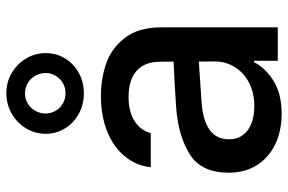

<svg xmlns="http://www.w3.org/2000/svg" viewBox="-166 -698 876 583"><g transform="rotate(-90 271.5 -406.0)"><path d="M237.3 -308.6Q270.5 -311 309.8 -313.2Q349.1 -315.4 376.5 -316.4L376 -358.4Q376 -403.8 348.6 -428.5Q321.3 -453.1 268.6 -453.1Q224.1 -453.1 195.8 -434.8Q167.5 -416.5 159.2 -385.7H55.7Q60.5 -429.7 88.4 -464.1Q116.2 -498.5 163.8 -517.8Q211.4 -537.1 272.5 -537.1Q322.8 -537.1 369.4 -521.5Q416 -505.9 448.2 -464.8Q480.5 -423.8 480.5 -352.5V0H378.9V-72.3H375Q356.9 -37.1 317.6 -12.7Q278.3 11.7 217.8 11.7Q167 11.7 126.5 -7.3Q85.9 -26.4 62.5 -62.7Q39.1 -99.1 39.1 -149.4Q39.1 -231.9 94.7 -267.1Q150.4 -302.2 237.3 -308.6ZM241.2 -71.3Q282.2 -71.3 313 -87.6Q343.8 -104 360.4 -131.6Q377 -159.2 377 -191.4L376.5 -239.7L252 -231.4Q198.7 -227.5 169.7 -207.3Q140.6 -187 140.6 -148.4Q140.6 -111.3 168.2 -91.3Q195.8 -71.3 241.2 -71.3ZM157.2 -705.1Q157.2 -736.8 173.6 -764.2Q189.9 -791.5 218.3 -807.9Q246.6 -824.2 280.3 -824.2Q314 -824.2 341.8 -807.9Q369.6 -791.5 386 -764.2Q402.3 -736.8 402.3 -705.1Q402.3 -672.9 386.2 -646.2Q370.1 -619.6 342 -604.2Q314 -588.9 280.3 -588.9Q246.1 -588.9 218 -604.2Q189.9 -619.6 173.6 -646.2Q157.2 -672.9 157.2 -705.1ZM341.8 -705.1Q341.8 -721.2 334 -735.6Q326.2 -750 312 -758.8Q297.9 -767.6 280.3 -767.6Q262.7 -767.6 248.5 -758.8Q234.4 -750 226.6 -735.6Q218.8 -721.2 218.8 -705.1Q218.8 -689.5 226.6 -675.5Q234.4 -661.6 248.5 -653.1Q262.7 -644.5 280.3 -644.5Q297.9 -644.5 312 -653.1Q326.2 -661.6 334 -675.5Q341.8 -689.5 341.8 -705.1Z"/></g></svg>

Font: WEMIX Pretendard Medium
Style: Regular
Weight: 500
Designer: Base glyphs from Inter by Rasmus Andersson; Hangeul glyphs from Noto Sans CJK(Source Han Sans) by Jang Soo-young and Kan
Foundry: Kil Hyung-jin
Version: Version 1.000